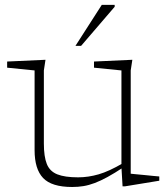

<svg xmlns="http://www.w3.org/2000/svg" viewBox="-20 -736 666 766"><path d="M155 -163.5Q155 -111 166.8 -81.8Q178.5 -52.5 208.5 -40.5Q238.5 -28.5 291.5 -28.5Q332 -28.5 373.5 -40.5Q415 -52.5 470.5 -85L473 -69Q437 -45 409 -29.8Q381 -14.5 357.8 -5.8Q334.5 3 313 6.5Q291.5 10 268 10Q186 10 152 -25.8Q118 -61.5 118 -137V-455L8.5 -466V-490.5L161.5 -497.5L155 -455ZM469 7.5 464.5 -69V-455L355 -466V-490.5L508 -497.5L501.5 -455V-43Q506 -42.5 521 -41Q536 -39.5 555 -37.8Q574 -36 590.8 -34.2Q607.5 -32.5 615.5 -32V-15L478 7.5ZM281 -553 386 -716.5H437.5V-709L303.5 -553Z"/></svg>

Font: Newsreader 9pt ExtraLight
Style: Regular
Weight: 250
Designer: Hugues Gentile
Foundry: Production Type
Version: Version 1.003